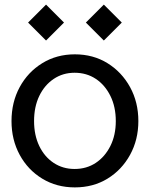

<svg xmlns="http://www.w3.org/2000/svg" viewBox="-20 -800 651 834"><path d="M305 14Q226 14 163.5 -24Q101 -62 65.5 -127.5Q30 -193 30 -274Q30 -356 65.5 -421.5Q101 -487 163.5 -525.5Q226 -564 305 -564Q385 -564 447 -525.5Q509 -487 545 -421.5Q581 -356 581 -274Q581 -193 545 -127.5Q509 -62 447 -24Q385 14 305 14ZM304 -66Q356 -66 396 -92.5Q436 -119 459.5 -166Q483 -213 483 -274Q483 -336 459.5 -383.5Q436 -431 396 -457.5Q356 -484 304 -484Q253 -484 213 -457Q173 -430 150.5 -383Q128 -336 128 -274Q128 -213 150.5 -166Q173 -119 213 -92.5Q253 -66 304 -66ZM180 -780 258 -702 180 -624 102 -702ZM431 -780 509 -702 431 -624 353 -702Z"/></svg>

Font: Faculty Glyphic
Style: Regular
Weight: 400
Designer: Koto Studio, Dylan Young
Foundry: Koto Studio
Version: Version 1.004; ttfautohint (v1.8.4.7-5d5b)